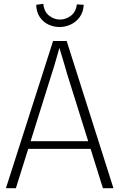

<svg xmlns="http://www.w3.org/2000/svg" viewBox="-20 -982 624 1002"><path d="M11 0 257 -768H328L572 0H517L330 -597Q326 -611 320.5 -630Q315 -649 309 -669Q303 -689 297.5 -707.5Q292 -726 288 -739H292Q288 -726 283 -707.5Q278 -689 272 -669Q266 -649 260.5 -630Q255 -611 250 -597L63 0ZM114 -205V-245H470V-205ZM206 -962Q210 -921 236 -900.5Q262 -880 293 -880Q323 -880 349.5 -899.5Q376 -919 381 -959L417 -957Q415 -919 396 -893Q377 -867 349 -854Q321 -841 291 -841Q260 -841 232.5 -854Q205 -867 187.5 -893Q170 -919 169 -957Z"/></svg>

Font: Yaldevi ExtraLight
Style: Regular
Weight: 200
Designer: Sol Matas, Rajitha Manaperi, Kosala Senevirathne
Foundry: Mooniak
Version: Version 1.100